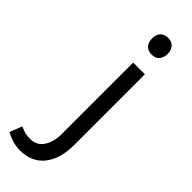

<svg xmlns="http://www.w3.org/2000/svg" viewBox="-347 -720 979 979"><g transform="rotate(45 142.5 -230.0)"><path d="M62 240.2Q14.2 240.2 -40 211.9L-14.2 145Q10.3 155.8 25.9 158.9Q41.5 162.1 60.1 162.1Q105 162.1 130.4 125.5Q155.8 88.9 155.8 28.8V-484.9H240.2V23.9Q240.2 125 194.3 182.6Q148.4 240.2 62 240.2ZM192.9 -580.1Q167 -580.1 151.9 -595.7Q136.7 -611.3 136.7 -640.1Q136.7 -668.9 151.6 -684.6Q166.5 -700.2 192.9 -700.2Q219.7 -700.2 234.4 -683.8Q249 -667.5 249 -640.1Q249 -612.8 234.4 -596.4Q219.7 -580.1 192.9 -580.1Z"/></g></svg>

Font: Droid Arabic Kufi
Style: Regular
Weight: 400
Designer: Pascal Zoghbi
Foundry: Irfont.ir
Version: Version 1.00 February 28, 2013, initial release